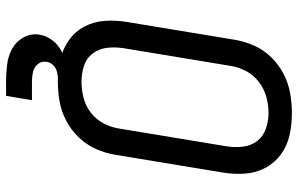

<svg xmlns="http://www.w3.org/2000/svg" viewBox="-190 -592 957 616"><g transform="rotate(90 288.0 -284.5)"><path d="M241 8Q273 8 305 2.5Q337 -3 367 -18.5Q397 -34 421 -59Q445 -84 458.5 -114.5Q472 -145 477 -176L534 -521Q540 -557 537.5 -592.5Q535 -628 519 -658Q503 -688 475.5 -708Q448 -728 414 -735.5Q380 -743 344 -743Q313 -743 280.5 -737.5Q248 -732 218 -716.5Q188 -701 164 -676.5Q140 -652 126.5 -621Q113 -590 108 -559L51 -214Q45 -178 47.5 -142.5Q50 -107 66 -77Q82 -47 109.5 -27.5Q137 -8 171.5 0Q206 8 241 8ZM243 -68Q216 -68 191.5 -76Q167 -84 152 -104Q137 -124 134 -149.5Q131 -175 135 -202L192 -547Q196 -572 208.5 -596Q221 -620 243.5 -637Q266 -654 291.5 -661Q317 -668 343 -668Q369 -668 393.5 -659.5Q418 -651 433 -631.5Q448 -612 451 -586Q454 -560 450 -534L393 -189Q389 -163 376.5 -139Q364 -115 342 -98Q320 -81 294 -74.5Q268 -68 243 -68ZM242 174H288L302 91H242Q226 91 211 87.5Q196 84 186 72Q176 60 179 44Q180 33 188.5 24Q197 15 208 11.5Q219 8 230 8V-22Q209 -22 187.5 -18Q166 -14 145.5 -4Q125 6 110.5 24.5Q96 43 92 65Q87 93 100 117Q113 141 136 154Q159 167 186.5 170.5Q214 174 242 174Z"/></g></svg>

Font: Iosevka Sparkle Oblique
Style: Regular
Weight: 400
Italic angle: -9°
Designer: Belleve Invis
Foundry: Belleve Invis
Version: Version 4.5.0; ttfautohint (v1.8.3)